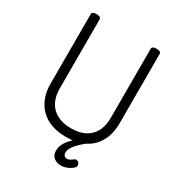

<svg xmlns="http://www.w3.org/2000/svg" viewBox="-280 -1197 1517 1630"><g transform="rotate(30 479.0 -382.0)"><path d="M481 19Q401 19 338 -3Q275 -25 231 -68Q187 -111 164 -172Q141 -233 141 -311V-988Q141 -1002 152 -1008.5Q163 -1015 185 -1015Q207 -1015 218 -1008.5Q229 -1002 229 -988V-311Q229 -234 258.5 -179Q288 -124 344.5 -95Q401 -66 481 -66Q561 -66 616 -95Q671 -124 700 -179Q729 -234 729 -311V-988Q729 -1002 740 -1008.5Q751 -1015 773 -1015Q817 -1015 817 -988V-311Q817 -207 777 -133Q737 -59 662 -20Q587 19 481 19ZM563 251Q523 251 494 228Q465 205 465 161Q465 134 474 110Q483 86 501 62.5Q519 39 544.5 15.5Q570 -8 604 -34L666 -35V-26Q643 -7 621 13Q599 33 581.5 53Q564 73 553.5 93Q543 113 543 132Q543 154 553 164.5Q563 175 579 175Q594 175 606.5 168.5Q619 162 638 147Q645 142 655 141.5Q665 141 675 150Q685 160 687.5 173Q690 186 685 194Q673 211 651.5 224Q630 237 606.5 244Q583 251 563 251Z"/></g></svg>

Font: Playwrite ES
Style: Regular
Weight: 400
Designer: Veronika Burian, José Scaglione
Foundry: TypeTogether
Version: Version 1.002